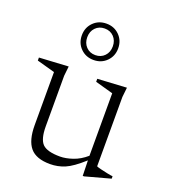

<svg xmlns="http://www.w3.org/2000/svg" viewBox="-127 -767 763 869"><g transform="rotate(20 254.0 -332.5)"><path d="M137.5 -144.5Q137.5 -82.5 160 -60Q182.5 -37.5 244.5 -37.5Q272 -37.5 305.2 -48.8Q338.5 -60 369 -86.5V-387.5L283 -411.5V-426L423 -434L418 -387.5V-53.5Q424 -50.5 439.5 -46.8Q455 -43 471.8 -39.5Q488.5 -36 499 -35V-23.5L378 9.5H371.5L369.5 -64.5Q318.5 -18.5 284.5 -4.2Q250.5 10 213.5 10Q146.5 10 117.5 -24.5Q88.5 -59 88.5 -132.5V-387.5L2 -411.5V-426L142.5 -434L137.5 -387.5ZM237.5 -675Q275 -675 300 -650Q325 -625 325 -587.5Q325 -550 300 -525Q275 -500 237.5 -500Q200 -500 175 -525Q150 -550 150 -587.5Q150 -625 175 -650Q200 -675 237.5 -675ZM237.5 -523.5Q264.5 -523.5 281.8 -541.5Q299 -559.5 299 -587.5Q299 -615.5 281.8 -633.5Q264.5 -651.5 237.5 -651.5Q210.5 -651.5 193.2 -633.5Q176 -615.5 176 -587.5Q176 -559.5 193.2 -541.5Q210.5 -523.5 237.5 -523.5Z"/></g></svg>

Font: Newsreader Text Light
Style: Regular
Weight: 300
Designer: Hugues Gentile
Foundry: Production Type
Version: Version 1.001